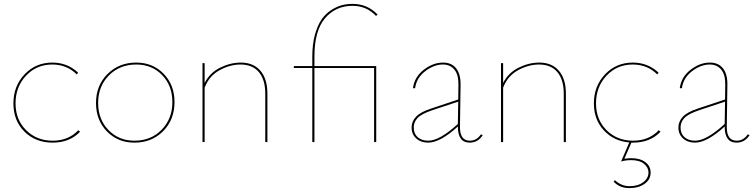

<svg xmlns="http://www.w3.org/2000/svg" viewBox="-20 -731 3877 988"><path d="M251 3Q163 3 106 -53.5Q49 -110 49 -199Q49 -288 106.5 -348.5Q164 -409 249 -409Q327 -409 382 -357L375 -348Q324 -399 249 -399Q168 -399 114 -341.5Q60 -284 60 -199Q60 -115 114.5 -61Q169 -7 251 -7Q332 -7 383 -61L392 -53Q338 3 251 3Z M672 3Q586 3 530 -55Q474 -113 474 -201Q474 -291 533 -350Q592 -409 681 -409Q766 -409 822 -351.5Q878 -294 878 -206Q878 -115 819.5 -56Q761 3 672 3ZM672 -7Q757 -7 812 -63.5Q867 -120 867 -206Q867 -290 814.5 -344.5Q762 -399 681 -399Q596 -399 540.5 -343Q485 -287 485 -201Q485 -117 538 -62Q591 -7 672 -7Z M1219 -409Q1284 -409 1320 -367Q1356 -325 1356 -249V0H1345V-249Q1345 -321 1312 -360Q1279 -399 1218 -399Q1163 -399 1109.5 -369.5Q1056 -340 1033 -280V0H1022V-406H1033V-304Q1060 -357 1113 -383Q1166 -409 1219 -409Z M1598 -440V-391H1916V0H1905V-381H1598V0H1587V-381H1492V-391H1587V-440Q1587 -503 1600.5 -552Q1614 -601 1634.5 -630.5Q1655 -660 1683.5 -678.5Q1712 -697 1738.5 -704Q1765 -711 1794 -711Q1871 -711 1923 -656L1915 -649Q1866 -701 1794 -701Q1707 -701 1652.5 -637Q1598 -573 1598 -440Z M2455 -40 2464 -35Q2439 3 2397 3Q2336 3 2336 -80Q2245 3 2183 3Q2146 3 2122 -18.5Q2098 -40 2098 -75Q2098 -106 2121 -130.5Q2144 -155 2200 -173L2338 -219L2339 -294Q2340 -346 2318.5 -372.5Q2297 -399 2259 -399Q2213 -399 2168 -364.5Q2123 -330 2116 -277H2105Q2112 -334 2160 -371.5Q2208 -409 2260 -409Q2304 -409 2327.5 -379Q2351 -349 2350 -294L2347 -82Q2345 -7 2398 -7Q2433 -7 2455 -40ZM2109 -75Q2109 -43 2129.5 -25Q2150 -7 2184 -7Q2242 -7 2336 -93L2338 -208L2205 -164Q2149 -145 2129 -124Q2109 -103 2109 -75Z M2755 -409Q2820 -409 2856 -367Q2892 -325 2892 -249V0H2881V-249Q2881 -321 2848 -360Q2815 -399 2754 -399Q2699 -399 2645.5 -369.5Q2592 -340 2569 -280V0H2558V-406H2569V-304Q2596 -357 2649 -383Q2702 -409 2755 -409Z M3238 3H3229L3193 86Q3213 83 3229 83Q3274 83 3301 103.5Q3328 124 3328 157Q3328 193 3297 215Q3266 237 3218 237Q3169 237 3138 204L3144 196Q3177 227 3220 227Q3263 227 3290 206.5Q3317 186 3317 157Q3317 131 3294 112Q3271 93 3228 93Q3200 93 3176 100L3218 2Q3138 -5 3087 -60.5Q3036 -116 3036 -199Q3036 -288 3093.5 -348.5Q3151 -409 3236 -409Q3314 -409 3369 -357L3362 -348Q3311 -399 3236 -399Q3155 -399 3101 -341.5Q3047 -284 3047 -199Q3047 -115 3101.5 -61Q3156 -7 3238 -7Q3319 -7 3370 -61L3379 -53Q3325 3 3238 3Z M3828 -40 3837 -35Q3812 3 3770 3Q3709 3 3709 -80Q3618 3 3556 3Q3519 3 3495 -18.5Q3471 -40 3471 -75Q3471 -106 3494 -130.5Q3517 -155 3573 -173L3711 -219L3712 -294Q3713 -346 3691.5 -372.5Q3670 -399 3632 -399Q3586 -399 3541 -364.5Q3496 -330 3489 -277H3478Q3485 -334 3533 -371.5Q3581 -409 3633 -409Q3677 -409 3700.5 -379Q3724 -349 3723 -294L3720 -82Q3718 -7 3771 -7Q3806 -7 3828 -40ZM3482 -75Q3482 -43 3502.5 -25Q3523 -7 3557 -7Q3615 -7 3709 -93L3711 -208L3578 -164Q3522 -145 3502 -124Q3482 -103 3482 -75Z"/></svg>

Font: EauTest Hairline
Style: Regular
Weight: 250
Designer: Christian Thalmann (Catharsis Fonts)
Version: Version 0.001;PS 000.001;hotconv 1.0.88;makeotf.lib2.5.64775